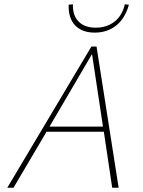

<svg xmlns="http://www.w3.org/2000/svg" viewBox="-20 -875 666 895"><path d="M464 -261H197L43 0H14L406 -658H430L533 0H503ZM460 -285 409 -623 211 -285ZM581 -853 562 -855Q549 -801 513 -773.5Q477 -746 426 -746Q374 -746 346 -775Q318 -804 320 -855L300 -853Q298 -791 330 -757Q362 -723 422 -723Q480 -723 521.5 -756Q563 -789 581 -853Z"/></svg>

Font: Ysabeau Extralight
Style: Italic
Weight: 200
Italic angle: -12°
Designer: Christian Thalmann (Catharsis Fonts)
Version: Version 0.003